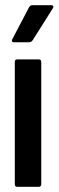

<svg xmlns="http://www.w3.org/2000/svg" viewBox="-20 -720 226 740"><path d="M46 0Q37 0 37 -11V-481Q37 -491 46 -491H130Q139 -491 139 -481V-11Q139 0 130 0ZM33 -557Q28 -557 26.5 -560.5Q25 -564 27 -568L92 -692Q97 -700 105 -700H178Q183 -700 185 -696.5Q187 -693 183 -687L106 -565Q101 -557 90 -557Z"/></svg>

Font: Sofia Sans Extra Condensed
Style: Bold
Weight: 700
Designer: Botio Nikoltchev, Ani Petrova
Foundry: lettersoup
Version: Version 4.101